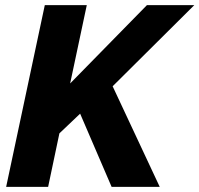

<svg xmlns="http://www.w3.org/2000/svg" viewBox="-20 -730 779 750"><path d="M155 -710H319L254 -404L554 -710H739L420 -393L604 0H416L293 -286L212 -209L168 0H4Z"/></svg>

Font: Raleway Thin ExtraBold
Style: Italic
Weight: 800
Italic angle: -12°
Version: Version 4.026